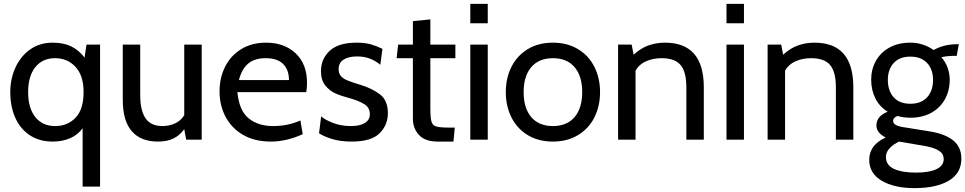

<svg xmlns="http://www.w3.org/2000/svg" viewBox="-20 -720 4977 990"><path d="M496 -490V242H406V-59Q382 -25 342 -7.5Q302 10 252 10Q182 10 132.5 -23.5Q83 -57 58 -114.5Q33 -172 33 -245Q33 -313 59.5 -371.5Q86 -430 135.5 -465Q185 -500 251 -500Q308 -500 347 -481Q386 -462 416 -423L426 -490ZM411 -245Q411 -330 369.5 -375Q328 -420 264 -420Q199 -420 162 -373.5Q125 -327 125 -245Q125 -163 162 -116.5Q199 -70 264 -70Q329 -70 370 -113.5Q411 -157 411 -245Z M613 -205V-490H703V-230Q703 -150 730.5 -110Q758 -70 817 -70Q853 -70 883 -84Q913 -98 930 -126V-490H1020V0H940L930 -54Q906 -21 873.5 -5.5Q841 10 794 10Q706 10 659.5 -43.5Q613 -97 613 -205Z M1112 -249Q1112 -318 1140.5 -375.5Q1169 -433 1223.5 -466.5Q1278 -500 1352 -500Q1446 -500 1504.5 -445Q1563 -390 1563 -293Q1563 -268 1559 -245H1204Q1213 -150 1262 -110Q1311 -70 1388 -70Q1465 -70 1529 -99L1541 -28Q1456 10 1377 10Q1293 10 1233.5 -24.5Q1174 -59 1143 -118Q1112 -177 1112 -249ZM1470 -307Q1470 -360 1440 -390Q1410 -420 1350 -420Q1292 -420 1259 -391.5Q1226 -363 1212 -307Z M1625 -33 1636 -120Q1656 -102 1697.5 -86Q1739 -70 1789 -70Q1836 -70 1861.5 -86Q1887 -102 1887 -131Q1887 -165 1859 -182.5Q1831 -200 1789 -212Q1743 -224 1711.5 -237.5Q1680 -251 1657.5 -279Q1635 -307 1635 -353Q1635 -416 1680 -458Q1725 -500 1819 -500Q1862 -500 1892 -491.5Q1922 -483 1952 -468L1941 -386Q1917 -406 1888 -417.5Q1859 -429 1821 -429Q1777 -429 1751.5 -412.5Q1726 -396 1726 -363Q1726 -341 1738 -327.5Q1750 -314 1772 -305Q1794 -296 1840 -282Q1897 -265 1938.5 -234Q1980 -203 1980 -136Q1980 -76 1937.5 -33Q1895 10 1793 10Q1735 10 1691.5 -3.5Q1648 -17 1625 -33Z M2109 -107V-420H2025L2033 -490H2109V-611L2199 -620V-490H2328V-420H2199V-162Q2199 -111 2205 -92Q2211 -73 2230.5 -67.5Q2250 -62 2302 -62H2325L2318 10H2237Q2172 10 2140.5 -24Q2109 -58 2109 -107Z M2405 -700H2495V-600H2405ZM2405 -490H2495V0H2405Z M2588 -245Q2588 -317 2617 -375Q2646 -433 2701 -466.5Q2756 -500 2831 -500Q2905 -500 2960.5 -466.5Q3016 -433 3045 -375Q3074 -317 3074 -245Q3074 -173 3045 -115Q3016 -57 2960.5 -23.5Q2905 10 2831 10Q2756 10 2701 -23.5Q2646 -57 2617 -115Q2588 -173 2588 -245ZM2982 -245Q2982 -328 2942.5 -374Q2903 -420 2831 -420Q2759 -420 2719.5 -374Q2680 -328 2680 -245Q2680 -162 2719.5 -116Q2759 -70 2831 -70Q2903 -70 2942.5 -116Q2982 -162 2982 -245Z M3167 -490H3237L3247 -438Q3286 -473 3325.5 -486.5Q3365 -500 3409 -500Q3609 -500 3609 -270V0H3519V-270Q3519 -349 3489.5 -384.5Q3460 -420 3391 -420Q3347 -420 3311 -404Q3275 -388 3257 -356V0H3167Z M3726 -700H3816V-600H3726ZM3726 -490H3816V0H3726Z M3938 -490H4008L4018 -438Q4057 -473 4096.5 -486.5Q4136 -500 4180 -500Q4380 -500 4380 -270V0H4290V-270Q4290 -349 4260.5 -384.5Q4231 -420 4162 -420Q4118 -420 4082 -404Q4046 -388 4028 -356V0H3938Z M4462 104Q4462 27 4547 -11Q4499 -35 4499 -73Q4499 -121 4557 -144Q4516 -169 4494 -212Q4472 -255 4472 -309Q4472 -363 4496.5 -406.5Q4521 -450 4566.5 -475Q4612 -500 4674 -500Q4740 -500 4794 -462Q4847 -492 4916 -492H4924L4913 -432H4890Q4881 -432 4864 -430Q4847 -428 4834 -425Q4855 -401 4866 -371Q4877 -341 4877 -309Q4877 -253 4852.5 -208.5Q4828 -164 4782 -138.5Q4736 -113 4674 -113Q4638 -113 4608 -122Q4585 -114 4585 -96Q4585 -72 4640 -64L4771 -43Q4853 -30 4895 4Q4937 38 4937 98Q4937 173 4872.5 211.5Q4808 250 4695 250Q4591 250 4526.5 212Q4462 174 4462 104ZM4791 -308Q4791 -362 4760.5 -395Q4730 -428 4674 -428Q4618 -428 4588 -395Q4558 -362 4558 -308Q4558 -252 4588 -218.5Q4618 -185 4674 -185Q4730 -185 4760.5 -218.5Q4791 -252 4791 -308ZM4846 100Q4846 74 4823.5 58.5Q4801 43 4756 34L4616 10Q4586 24 4567 44.5Q4548 65 4548 90Q4548 131 4589 150.5Q4630 170 4703 170Q4772 170 4809 152Q4846 134 4846 100Z"/></svg>

Font: Cabin
Style: Regular
Weight: 400
Designer: Pablo Impallari
Foundry: Pablo Impallari. http://www.impallari.com Igino Marini. http://www.ikern.com
Version: Version 2.001